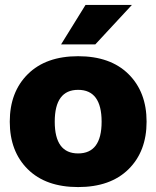

<svg xmlns="http://www.w3.org/2000/svg" viewBox="-20 -756 640 786"><path d="M299.8 -525.9Q432.1 -525.9 506.1 -452.6Q580.1 -379.4 580.1 -257.8Q580.1 -136.2 506.1 -63.2Q432.1 9.8 299.8 9.8Q167.5 9.8 93.8 -63.2Q20 -136.2 20 -257.8Q20 -379.4 94 -452.6Q168 -525.9 299.8 -525.9ZM299.8 -127.9Q396 -127.9 396 -257.8Q396 -388.2 299.8 -388.2Q204.1 -388.2 204.1 -257.8Q204.1 -127.9 299.8 -127.9ZM370.1 -574.2H230L330.1 -735.8H520Z"/></svg>

Font: Creato Display Black
Style: Regular
Weight: 900
Version: Version 1.000